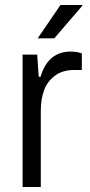

<svg xmlns="http://www.w3.org/2000/svg" viewBox="-20 -743 357 763"><path d="M129.9 -590.8 220.2 -723.1H306.2L307.1 -720.2L195.8 -590.8ZM69.8 0V-525.9H127.9L133.8 -438H141.1Q170.9 -538.1 261.2 -538.1Q285.6 -538.1 305.2 -530.8V-464.8H273.9Q228.5 -464.8 198.2 -442.1Q168 -419.4 155 -384Q142.1 -348.6 142.1 -303.2V0Z"/></svg>

Font: Archivo Light
Style: Regular
Weight: 300
Designer: Hector Gatti
Foundry: Omnibus-Type
Version: Version 2.001